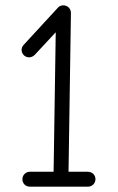

<svg xmlns="http://www.w3.org/2000/svg" viewBox="-20 -700 444 720"><path d="M237 -56 246 -652C246 -666 235 -680 217 -680C210 -680 202 -677 197 -671L69 -532C64 -527 61 -520 61 -513C61 -498 73 -485 89 -485C96 -485 104 -488 110 -494L189 -579L181 -56H92C76 -56 64 -43 64 -28C64 -12 76 0 92 0H310C325 0 338 -12 338 -28C338 -43 327 -56 308 -56Z"/></svg>

Font: Comic Neue
Style: Normal
Weight: 400
Designer: Craig Rozynski
Foundry: Craig Rozynski
Version: Version 2.003